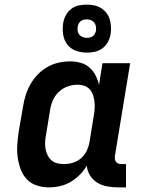

<svg xmlns="http://www.w3.org/2000/svg" viewBox="-20 -804 640 832"><path d="M192 8Q164 8 138.5 -0.5Q113 -9 95.5 -28Q78 -47 69 -72Q60 -97 56.5 -123.5Q53 -150 55 -177.5Q57 -205 61 -233L80 -343Q84 -368 91.5 -392Q99 -416 112 -439Q125 -462 144 -481.5Q163 -501 186 -514Q209 -527 234 -532.5Q259 -538 284 -538Q307 -538 329 -532Q351 -526 367.5 -511.5Q384 -497 394 -477.5Q404 -458 409 -436L424 -530H544L478 -129Q477 -121 478 -114Q479 -107 483 -102Q487 -97 493.5 -95Q500 -93 508 -93H526V8H491Q467 8 443.5 3.5Q420 -1 401.5 -12.5Q383 -24 370.5 -43.5Q358 -63 356 -86Q343 -64 325 -46Q307 -28 285.5 -15.5Q264 -3 240 2.5Q216 8 192 8ZM257 -93Q277 -93 296.5 -99Q316 -105 332 -119Q348 -133 356.5 -152Q365 -171 368 -190L386 -300Q389 -316 390 -331.5Q391 -347 389.5 -362Q388 -377 383.5 -391Q379 -405 369.5 -416Q360 -427 346 -432Q332 -437 317 -437Q295 -437 273.5 -429.5Q252 -422 235 -406Q218 -390 209 -369Q200 -348 197 -327L179 -217Q176 -202 175.5 -187Q175 -172 177.5 -158Q180 -144 186.5 -131Q193 -118 203.5 -109Q214 -100 228 -96.5Q242 -93 257 -93ZM356 -576Q331 -576 308 -584.5Q285 -593 271 -612Q257 -631 253.5 -655.5Q250 -680 254 -705Q257 -723 266 -739Q275 -755 289.5 -766Q304 -777 321.5 -780.5Q339 -784 356 -784Q373 -784 389 -780.5Q405 -777 418.5 -768.5Q432 -760 441.5 -747.5Q451 -735 455.5 -720Q460 -705 461 -688Q462 -671 459 -655Q456 -637 447 -621Q438 -605 423 -594Q408 -583 390.5 -579.5Q373 -576 356 -576ZM356 -640Q363 -640 369.5 -641.5Q376 -643 382 -647Q388 -651 391 -657.5Q394 -664 396 -670Q397 -680 395.5 -689.5Q394 -699 388.5 -706Q383 -713 374.5 -716.5Q366 -720 356 -720Q350 -720 343 -718.5Q336 -717 330.5 -713Q325 -709 321.5 -702.5Q318 -696 317 -690Q315 -680 316.5 -670.5Q318 -661 323.5 -654Q329 -647 338 -643.5Q347 -640 356 -640Z"/></svg>

Font: Iosevka Curly Slab Extended
Style: Bold Italic
Weight: 700
Width: 7
Italic angle: -9°
Monospace: yes
Designer: Belleve Invis
Foundry: Belleve Invis
Version: Version 11.0.0; ttfautohint (v1.8.3)